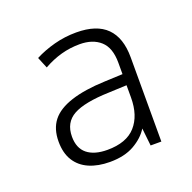

<svg xmlns="http://www.w3.org/2000/svg" viewBox="-72 -794 472 471"><g transform="rotate(-20 164.5 -558.5)"><path d="M171 -722Q224 -722 250 -696Q276 -670 276 -619V-399H248L243 -445Q230 -424 204.5 -409.5Q179 -395 141 -395Q110 -395 87 -405Q64 -415 51.5 -435Q39 -455 39 -485Q39 -518 55.5 -539Q72 -560 107.5 -571.5Q143 -583 196 -585L243 -587V-617Q243 -656 223 -674Q203 -692 169 -692Q144 -692 120.5 -685.5Q97 -679 74 -666L62 -695Q85 -707 113 -714.5Q141 -722 171 -722ZM196 -556Q132 -554 103 -538Q74 -522 74 -485Q74 -455 92.5 -440Q111 -425 145 -425Q195 -425 219 -452Q243 -479 243 -526V-558Z"/></g></svg>

Font: Noto Sans Khmer ExtraLight
Style: Regular
Weight: 250
Version: Version 2.003